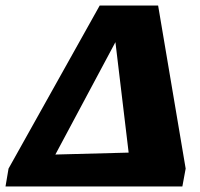

<svg xmlns="http://www.w3.org/2000/svg" viewBox="-72 -677 725 697"><path d="M-52 0 -41 -65 290 -657H502L602 -65L590 0ZM347 -524 129 -116 395 -123Z"/></svg>

Font: Piazzolla ExtraBold
Style: Italic
Weight: 800
Italic angle: -11.3°
Designer: Juan Pablo del Peral
Foundry: Huerta Tipografica
Version: Version 1.330